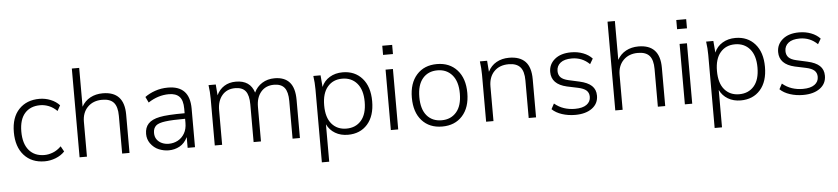

<svg xmlns="http://www.w3.org/2000/svg" viewBox="-50 -1053 6923 1586"><g transform="rotate(-5 3411.5 -260.0)"><path d="M285 8Q177 8 114 -62Q51 -132 51 -254Q51 -376 115 -443Q179 -510 285 -510Q333 -510 377.5 -492Q422 -474 451 -442L426 -397Q395 -428 359 -442.5Q323 -457 287 -457Q205 -457 159 -405Q113 -353 113 -253Q113 -153 159 -98.5Q205 -44 287 -44Q321 -44 357.5 -58Q394 -72 426 -104L451 -59Q421 -27 376 -9.5Q331 8 285 8Z M574 0V-736H635V-414Q661 -461 706.5 -485.5Q752 -510 810 -510Q988 -510 988 -318V0H927V-313Q927 -388 897 -422.5Q867 -457 801 -457Q726 -457 680.5 -411Q635 -365 635 -289V0Z M1313 7Q1272 7 1231.5 -9.5Q1191 -26 1162 -66Q1138 -101 1138 -144Q1138 -197 1168 -229Q1198 -261 1263 -274Q1325 -287 1470 -287V-325Q1470 -394 1441 -424.5Q1412 -455 1354 -455Q1264 -455 1182 -401L1159 -449Q1194 -475 1243.5 -492.5Q1293 -510 1351 -510Q1531 -510 1531 -320V0H1470V-89Q1445 -38 1403.5 -15.5Q1362 7 1313 7ZM1318 -47Q1359 -47 1393.5 -65.5Q1428 -84 1449 -120Q1470 -156 1470 -207V-241Q1362 -241 1306 -233.5Q1250 -226 1229 -208Q1204 -187 1204 -147Q1204 -114 1220 -92Q1236 -70 1262 -58.5Q1288 -47 1318 -47Z M1695 0V-389Q1695 -416 1693 -444.5Q1691 -473 1687 -501H1747L1754 -411Q1776 -458 1817 -484Q1858 -510 1914 -510Q2033 -510 2065 -406Q2087 -454 2131.5 -482Q2176 -510 2235 -510Q2317 -510 2359 -462.5Q2401 -415 2401 -316V0H2340V-312Q2340 -388 2312.5 -422.5Q2285 -457 2225 -457Q2157 -457 2117.5 -410.5Q2078 -364 2078 -287V0H2017V-312Q2017 -388 1990 -422.5Q1963 -457 1903 -457Q1835 -457 1795.5 -410.5Q1756 -364 1756 -287V0Z M2564 216V-389Q2564 -416 2562 -444.5Q2560 -473 2556 -501H2616L2624 -404Q2645 -454 2691.5 -482Q2738 -510 2799 -510Q2900 -510 2961 -441Q3022 -372 3022 -251Q3022 -129 2961.5 -60.5Q2901 8 2799 8Q2739 8 2693.5 -19Q2648 -46 2625 -94V216ZM2791 -44Q2868 -44 2914 -97Q2960 -150 2960 -251Q2960 -351 2914 -404.5Q2868 -458 2791 -458Q2715 -458 2669.5 -404.5Q2624 -351 2624 -251Q2624 -150 2669.5 -97Q2715 -44 2791 -44Z M3145 -624V-700H3227V-624ZM3155 0V-501H3216V0Z M3581 8Q3475 8 3413 -61Q3351 -130 3351 -251Q3351 -371 3413 -440.5Q3475 -510 3581 -510Q3686 -510 3748.5 -440.5Q3811 -371 3811 -251Q3811 -130 3748.5 -61Q3686 8 3581 8ZM3581 -44Q3657 -44 3703 -97Q3749 -150 3749 -251Q3749 -351 3703 -404.5Q3657 -458 3581 -458Q3503 -458 3458 -404.5Q3413 -351 3413 -251Q3413 -150 3458 -97Q3503 -44 3581 -44Z M3945 0V-389Q3945 -416 3943 -444.5Q3941 -473 3937 -501H3997L4004 -409Q4029 -459 4074.5 -484.5Q4120 -510 4179 -510Q4268 -510 4313.5 -463Q4359 -416 4359 -316V0H4298V-311Q4298 -388 4267 -422.5Q4236 -457 4171 -457Q4095 -457 4050.5 -411Q4006 -365 4006 -287V0Z M4684 8Q4626 8 4575 -8.5Q4524 -25 4492 -56L4516 -101Q4553 -70 4595.5 -56Q4638 -42 4686 -42Q4749 -42 4782.5 -66Q4816 -90 4816 -131Q4816 -164 4794.5 -183.5Q4773 -203 4725 -213L4635 -232Q4508 -261 4508 -363Q4508 -427 4558 -468.5Q4608 -510 4694 -510Q4747 -510 4793 -492.5Q4839 -475 4868 -443L4842 -399Q4781 -459 4695 -459Q4633 -459 4601 -433.5Q4569 -408 4569 -366Q4569 -333 4588.5 -313Q4608 -293 4652 -283L4742 -263Q4810 -248 4843 -217Q4876 -186 4876 -135Q4876 -69 4823.5 -30.5Q4771 8 4684 8Z M5016 0V-736H5077V-414Q5103 -461 5148.5 -485.5Q5194 -510 5252 -510Q5430 -510 5430 -318V0H5369V-313Q5369 -388 5339 -422.5Q5309 -457 5243 -457Q5168 -457 5122.5 -411Q5077 -365 5077 -289V0Z M5583 -624V-700H5665V-624ZM5593 0V-501H5654V0Z M5821 216V-389Q5821 -416 5819 -444.5Q5817 -473 5813 -501H5873L5881 -404Q5902 -454 5948.5 -482Q5995 -510 6056 -510Q6157 -510 6218 -441Q6279 -372 6279 -251Q6279 -129 6218.5 -60.5Q6158 8 6056 8Q5996 8 5950.5 -19Q5905 -46 5882 -94V216ZM6048 -44Q6125 -44 6171 -97Q6217 -150 6217 -251Q6217 -351 6171 -404.5Q6125 -458 6048 -458Q5972 -458 5926.5 -404.5Q5881 -351 5881 -251Q5881 -150 5926.5 -97Q5972 -44 6048 -44Z M6574 8Q6516 8 6465 -8.5Q6414 -25 6382 -56L6406 -101Q6443 -70 6485.5 -56Q6528 -42 6576 -42Q6639 -42 6672.5 -66Q6706 -90 6706 -131Q6706 -164 6684.5 -183.5Q6663 -203 6615 -213L6525 -232Q6398 -261 6398 -363Q6398 -427 6448 -468.5Q6498 -510 6584 -510Q6637 -510 6683 -492.5Q6729 -475 6758 -443L6732 -399Q6671 -459 6585 -459Q6523 -459 6491 -433.5Q6459 -408 6459 -366Q6459 -333 6478.5 -313Q6498 -293 6542 -283L6632 -263Q6700 -248 6733 -217Q6766 -186 6766 -135Q6766 -69 6713.5 -30.5Q6661 8 6574 8Z"/></g></svg>

Font: Winston Light
Style: Regular
Weight: 300
Designer: Original fonts by Vernon Adams / Changes by Cristiano Sobral
Foundry: Original fonts by Vernon Adams / Changes by Cristiano Sobral
Version: Version 2.503;July 17, 2020;FontCreator 13.0.0.2655 64-bit